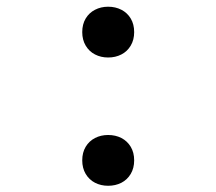

<svg xmlns="http://www.w3.org/2000/svg" viewBox="-20 -552 660 586"><path d="M231 -62.5Q231 -86.5 241.5 -104Q252 -121.5 270 -130.8Q288 -140 310 -140Q332.5 -140 350.5 -130.8Q368.5 -121.5 379 -104Q389.5 -86.5 389.5 -62.5Q389.5 -39 379 -21.2Q368.5 -3.5 350.5 5.8Q332.5 15 310 15Q288 15 270 5.8Q252 -3.5 241.5 -21.2Q231 -39 231 -62.5ZM231 -454Q231 -478 241.5 -495.5Q252 -513 270 -522.2Q288 -531.5 310 -531.5Q332.5 -531.5 350.5 -522.2Q368.5 -513 379 -495.5Q389.5 -478 389.5 -454Q389.5 -430.5 379 -412.8Q368.5 -395 350.5 -385.8Q332.5 -376.5 310 -376.5Q288 -376.5 270 -385.8Q252 -395 241.5 -412.8Q231 -430.5 231 -454Z"/></svg>

Font: Monaspace Neon Var
Style: Regular
Weight: 400
Designer: Riley Cran and the Lettermatic Team
Version: Version 1.000 (Monaspace Neon Var)